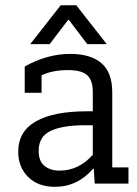

<svg xmlns="http://www.w3.org/2000/svg" viewBox="-20 -699 521 731"><path d="M74.1 -445.7Q159.3 -493.8 248.1 -493.8Q324.7 -493.8 366 -458.6Q407.4 -423.5 407.4 -346.9V-61.7H469.1V0H340.7L337 -55.6L334.6 -56.8Q275.3 12.3 188.9 12.3Q124.7 12.3 87 -25.3Q49.4 -63 49.4 -121Q49.4 -198.8 116.7 -237Q184 -275.3 312.3 -275.3H333.3V-348.1Q333.3 -393.8 311.7 -413Q290.1 -432.1 239.5 -432.1Q179 -432.1 138.3 -412.3V-345.7H74.1ZM303.7 -222.2Q218.5 -222.2 172.8 -200.6Q127.2 -179 127.2 -124.7Q127.2 -85.2 149.4 -67.3Q171.6 -49.4 206.2 -49.4Q280.2 -49.4 333.3 -109.9V-222.2ZM239.5 -623.5 169.1 -530.9H95.1L211.1 -679H270.4L386.4 -530.9H312.3L242 -623.5Z"/></svg>

Font: Slabo 27px
Style: Regular
Weight: 400
Version: Version 1.02 Build 003a